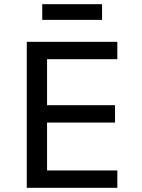

<svg xmlns="http://www.w3.org/2000/svg" viewBox="-20 -898 680 918"><path d="M108 0V-698H541V-615H205V-395H530V-312H205V-83H541V0ZM182 -878H468V-803H182Z"/></svg>

Font: Writer
Style: Regular
Weight: 400
Monospace: yes
Designer: Mike Abbink, Paul van der Laan, Pieter van Rosmalen
Foundry: Bold Monday
Version: Version 2.001 2020